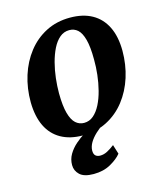

<svg xmlns="http://www.w3.org/2000/svg" viewBox="-116 -654 811 953"><g transform="rotate(-15 290.0 -178.0)"><path d="M333.5 -568.5Q400 -568.5 446.5 -542.5Q493 -516.5 517.8 -466.2Q542.5 -416 543 -343Q543 -271.5 522.8 -207.5Q502.5 -143.5 463.8 -93.8Q425 -44 369.5 -15.5Q314 13 244.5 13Q179.5 13 133 -13.2Q86.5 -39.5 62.2 -89.8Q38 -140 37 -212.5Q36.5 -284.5 56.8 -348.8Q77 -413 115.8 -462.5Q154.5 -512 209.5 -540.2Q264.5 -568.5 333.5 -568.5ZM314 -509.5Q286 -509.5 264.8 -491.5Q243.5 -473.5 228.2 -443Q213 -412.5 203 -374.5Q193 -336.5 188.5 -296.5Q184 -256.5 184 -219.5Q184.5 -154.5 195 -116.5Q205.5 -78.5 224 -62Q242.5 -45.5 267 -45.5Q294.5 -45.5 315.5 -63.5Q336.5 -81.5 352 -112Q367.5 -142.5 377.2 -180.5Q387 -218.5 391.5 -258.8Q396 -299 395.5 -336.5Q395.5 -402 385.2 -439.8Q375 -477.5 357 -493.5Q339 -509.5 314 -509.5ZM247.5 212Q198 212 176.2 191.2Q154.5 170.5 154.5 141.5Q154.5 111.5 169.2 86.5Q184 61.5 207.2 41Q230.5 20.5 257.5 4Q284.5 -12.5 309.5 -25.5L335.5 -35.5L365 -22Q336 -3 314.5 17.2Q293 37.5 281.5 57.5Q270 77.5 269.5 97.5Q269.5 116.5 278.5 124.2Q287.5 132 302 132Q321 132 339 122.5Q357 113 376.5 98L391.5 146Q373 169.5 335.5 190.8Q298 212 247.5 212Z"/></g></svg>

Font: Merriweather Light 18pt
Style: Bold Italic
Weight: 700
Italic angle: -7.8°
Version: Version 2.101